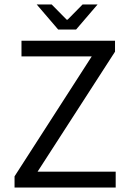

<svg xmlns="http://www.w3.org/2000/svg" viewBox="-20 -838 579 858"><path d="M45 -50 390 -586H76V-656H494V-607L148 -71H497V0H45ZM416 -818 320 -706H240L144 -818H211L278 -750H282L349 -818Z"/></svg>

Font: Myanmar Sanpya
Style: Regular
Weight: 400
Designer: Danh Hong
Foundry: Google Inc.
Version: Version 2.00 November 22, 2015